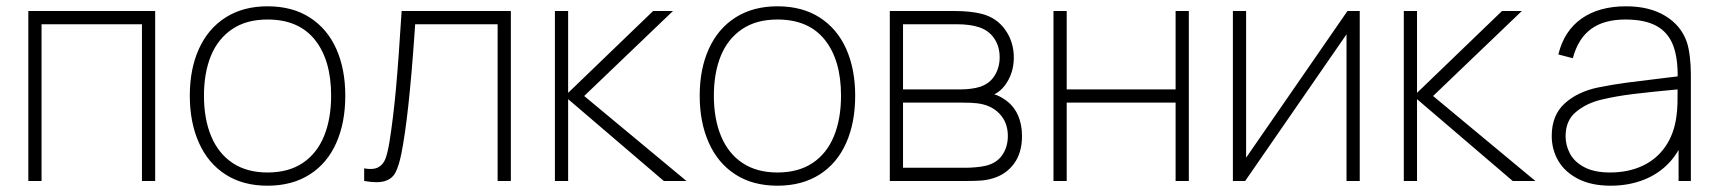

<svg xmlns="http://www.w3.org/2000/svg" viewBox="-20 -575 5452 610"><path d="M70 -540H473V0H431V-498H112V0H70Z M583 -271Q583 -356 612.2 -420.2Q641.5 -484.5 697.2 -519.8Q753 -555 830 -555Q909 -555 964.5 -519.2Q1020 -483.5 1048.5 -419.5Q1077 -355.5 1077 -271Q1077 -185 1048.2 -120.5Q1019.5 -56 963.8 -20.5Q908 15 830 15Q751.5 15 696 -21Q640.5 -57 611.8 -121.8Q583 -186.5 583 -271ZM1032 -271Q1032 -384 980.5 -448.5Q929 -513 830 -513Q763 -513 717.8 -482.5Q672.5 -452 650.2 -397.8Q628 -343.5 628 -271Q628 -197 651 -142Q674 -87 719.2 -57Q764.5 -27 830 -27Q896.5 -27 941.8 -57.2Q987 -87.5 1009.5 -142.5Q1032 -197.5 1032 -271Z M1217 -122Q1229 -196 1237.8 -291Q1246.5 -386 1256 -540H1603V0H1561V-498H1299L1297 -468.5Q1278.5 -202 1255 -86Q1247 -47 1236.5 -27Q1226 -7 1203 0.2Q1180 7.5 1137 0V-40Q1166 -35 1181.8 -43.5Q1197.5 -52 1204.5 -70.5Q1211.5 -89 1217 -122Z M1743 -540H1785V-280L2055 -540H2118L1836 -270L2161 0H2089L1785 -260V0H1743Z M2203 -271Q2203 -356 2232.2 -420.2Q2261.5 -484.5 2317.2 -519.8Q2373 -555 2450 -555Q2529 -555 2584.5 -519.2Q2640 -483.5 2668.5 -419.5Q2697 -355.5 2697 -271Q2697 -185 2668.2 -120.5Q2639.5 -56 2583.8 -20.5Q2528 15 2450 15Q2371.5 15 2316 -21Q2260.5 -57 2231.8 -121.8Q2203 -186.5 2203 -271ZM2652 -271Q2652 -384 2600.5 -448.5Q2549 -513 2450 -513Q2383 -513 2337.8 -482.5Q2292.5 -452 2270.2 -397.8Q2248 -343.5 2248 -271Q2248 -197 2271 -142Q2294 -87 2339.2 -57Q2384.5 -27 2450 -27Q2516.5 -27 2561.8 -57.2Q2607 -87.5 2629.5 -142.5Q2652 -197.5 2652 -271Z M2807 -540H3014Q3063 -540 3099 -531Q3147 -518.5 3174 -480Q3201 -441.5 3201 -392Q3201 -366.5 3193.5 -343.8Q3186 -321 3172 -303Q3159.5 -286 3139 -275Q3152.5 -272 3172 -259Q3200 -240 3213.5 -210.2Q3227 -180.5 3227 -143Q3227 -89 3201.2 -54.5Q3175.5 -20 3133 -8Q3114.5 -2.5 3094.5 -1.2Q3074.5 0 3049 0H2807ZM3110 -48Q3146 -56 3164 -82Q3182 -108 3182 -143Q3182 -186 3155.2 -214Q3128.5 -242 3083 -247Q3067 -249 3033 -249H2849V-42H3049Q3061 -42 3079 -43.5Q3097 -45 3110 -48ZM3093 -299Q3124 -309 3140 -334.8Q3156 -360.5 3156 -393Q3156 -427 3139.2 -452.2Q3122.5 -477.5 3092 -488Q3063 -498 3019 -498H2849V-291H3034Q3047.5 -291 3064 -293Q3080.5 -295 3093 -299Z M3327 -540H3369V-291H3715V-540H3757V0H3715V-249H3369V0H3327Z M4300 0H4258V-466L3936 0H3897V-540H3939V-74L4261 -540H4300Z M4440 -540H4482V-280L4752 -540H4815L4533 -270L4858 0H4786L4482 -260V0H4440Z M4910 -143Q4910 -209 4951 -246.2Q4992 -283.5 5057 -297Q5103 -306.5 5151.2 -312.8Q5199.5 -319 5278.5 -328.5Q5303.5 -331 5325 -334L5310 -324Q5311.5 -389 5295.8 -430.5Q5280 -472 5243 -492.5Q5206 -513 5144 -513Q5076 -513 5034.8 -482.8Q4993.5 -452.5 4977 -390L4931 -402Q4949 -476.5 5004.5 -515.8Q5060 -555 5146 -555Q5220 -555 5270.2 -524.8Q5320.5 -494.5 5339 -442Q5345.5 -422.5 5348.8 -394.5Q5352 -366.5 5352 -338V0H5313V-148L5333 -147Q5318.5 -96.5 5284.8 -59.8Q5251 -23 5202.8 -4Q5154.5 15 5097 15Q5036.5 15 4994.2 -6.5Q4952 -28 4931 -63.8Q4910 -99.5 4910 -143ZM5306 -204Q5309 -225 5309.5 -247Q5310 -269 5310 -301.5V-310L5332 -293L5305 -290.5Q5229 -283.5 5171 -276.5Q5113 -269.5 5066 -258Q5019.5 -246.5 4986.8 -219.2Q4954 -192 4954 -142Q4954 -113.5 4967.8 -87.2Q4981.5 -61 5013.2 -44Q5045 -27 5095 -27Q5153 -27 5198 -48Q5243 -69 5270.8 -109Q5298.5 -149 5306 -204Z"/></svg>

Font: Tap Sans
Style: Regular
Weight: 400
Designer: Tap Payments
Foundry: Tap Payments
Version: Version 1.001;Glyphs 3.1.2 (3151)